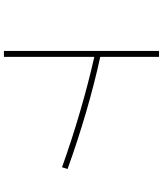

<svg xmlns="http://www.w3.org/2000/svg" viewBox="54 -843 830 978"><g transform="rotate(90 469.0 -354.0)"><path d="M269.5 -419.4V41H239.3V-749H269.5V-449.7Q402.8 -420.9 550.8 -377.7Q698.7 -334.5 840.8 -283.2L832 -254.9Q691.4 -305.2 546.6 -347.4Q401.9 -389.6 269.5 -419.4Z"/></g></svg>

Font: Pretendard Thin
Style: Regular
Weight: 100
Designer: Base glyphs from Inter by Rasmus Andersson; Hangeul glyphs from Noto Sans CJK(Source Han Sans) by Jang Soo-young and Kan
Foundry: Kil Hyung-jin
Version: Version 1.309